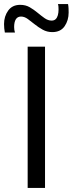

<svg xmlns="http://www.w3.org/2000/svg" viewBox="-67 -931 360 951"><path d="M70 0V-700H156V0ZM-43 -770Q-45 -780 -46 -791Q-47 -802 -47 -812Q-47 -850 -26.5 -878.5Q-6 -907 33 -907Q60 -907 80.5 -895Q101 -883 119 -868Q137 -853 154 -841Q171 -829 189 -829Q201 -829 208.5 -836Q216 -843 219.5 -855.5Q223 -868 223 -884Q223 -891 222.5 -898Q222 -905 220 -911H270Q272 -901 272.5 -890Q273 -879 273 -869Q273 -830 253 -801Q233 -772 192 -772Q166 -772 144.5 -784Q123 -796 105 -810.5Q87 -825 70.5 -837Q54 -849 37 -849Q20 -849 11.5 -835.5Q3 -822 3 -797Q3 -790 4 -783Q5 -776 7 -770Z"/></svg>

Font: Georama ExtraCondensed Thin
Style: Regular
Weight: 400
Version: Version 1.001